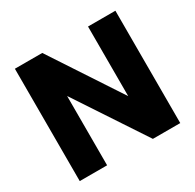

<svg xmlns="http://www.w3.org/2000/svg" viewBox="-152 -870 1057 1039"><g transform="rotate(-30 376.0 -351.0)"><path d="M690 0H519L233 -433V0H62V-702H233L519 -267V-702H690Z"/></g></svg>

Font: IBM-Poppins
Style: Poppins-Bold
Weight: 700
Designer: Mike Abbink, Paul van der Laan, Pieter van Rosmalen, Ben Mitchell, Mark Frömberg
Foundry: Bold Monday
Version: Version 1.1